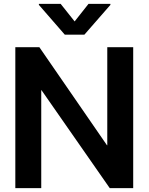

<svg xmlns="http://www.w3.org/2000/svg" viewBox="-20 -971 767 991"><path d="M667.5 -727.5V0H546.4L194.3 -505.4H192.9V0H59.1V-727.5H183.1L532.2 -221.2H533.7V-727.5ZM293 -951.2 365.2 -860.4 437 -951.2H549.8V-945.8L415.5 -792H314.5L180.7 -945.8V-951.2Z"/></svg>

Font: Inter Display Semi Bold
Style: Regular
Weight: 600
Designer: Rasmus Andersson
Foundry: rsms
Version: Version 4.000;git-37864ae